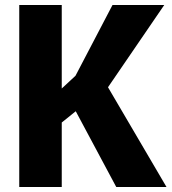

<svg xmlns="http://www.w3.org/2000/svg" viewBox="-20 -748 686 768"><path d="M57 -728H227V-394L282 -445L430 -728H637L412 -399L646 0H445L283 -303L227 -258V0H57Z"/></svg>

Font: Murecho
Style: Bold
Weight: 700
Designer: Neil Summerour
Foundry: Positype
Version: Version 1.010; ttfautohint (v1.8.3)